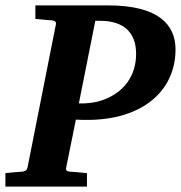

<svg xmlns="http://www.w3.org/2000/svg" viewBox="-37 -691 670 711"><path d="M613 -508C613 -597 553 -671 364 -671H94V-621C121 -618 151 -616 151 -616C163 -615 172 -613 170 -601L65 -71C62 -58 54 -56 41 -55C41 -55 11 -53 -17 -50V0H285V-50C256 -53 226 -55 226 -55C212 -56 206 -58 208 -70L244 -248C258 -247 276 -247 287 -247C487 -247 613 -352 613 -508ZM467 -492C467 -416 429 -366 381 -338C340 -313 294 -307 255 -308L316 -614H333C421 -614 467 -571 467 -492Z"/></svg>

Font: Veleka
Style: Bold Italic
Weight: 700
Italic angle: -12°
Designer: Stefan Peev, Context Ltd, 2016; SIL International, 1997-2014.
Foundry: Stefan Peev, Context Ltd, 2016
Version: Version 5.000